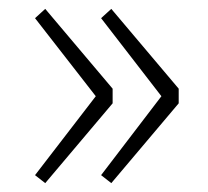

<svg xmlns="http://www.w3.org/2000/svg" viewBox="-20 -494 469 433"><path d="M82 -81 59 -99 196 -277 59 -453 82 -474 234 -294V-261ZM231 -81 208 -99 344 -277 208 -453 231 -474 383 -294V-261Z"/></svg>

Font: Noto Sans Korean Thin
Style: Regular
Weight: 250
Designer: Ryoko NISHIZUKA  (kana & ideographs); Paul D. Hunt (Latin, Greek & Cyrillic); Wenlong ZHANG  (bopomofo); Sandoll Communi
Foundry: Adobe Systems Incorporated
Version: Version 1.0001;PS 1;hotconv 1.0.78;makeotf.lib2.5.61930